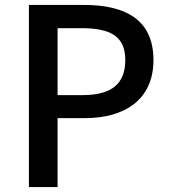

<svg xmlns="http://www.w3.org/2000/svg" viewBox="-20 -757 687 777"><path d="M97 0H213V-279H324C484 -279 601 -353 601 -514C601 -680 484 -737 320 -737H97ZM213 -372V-643H309C426 -643 487 -611 487 -514C487 -417 431 -372 313 -372Z"/></svg>

Font: Source Han Sans JP Medium
Style: Regular
Weight: 500
Designer: Ryoko NISHIZUKA 西塚涼子 (kana, bopomofo & ideographs); Paul D. Hunt (Latin, Greek & Cyrillic); Sandoll Communications 산돌커뮤니
Foundry: Adobe
Version: Version 2.002;hotconv 1.0.116;makeotfexe 2.5.65601